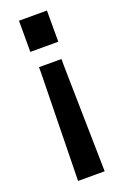

<svg xmlns="http://www.w3.org/2000/svg" viewBox="-138 -544 505 787"><g transform="rotate(-20 114.0 -150.0)"><path d="M68 -293V-264L59 200H175L166 -264V-293ZM56 -500V-364H178V-500Z"/></g></svg>

Font: Cabin Condensed
Style: Bold
Weight: 700
Width: 3
Designer: Pablo Impallari
Foundry: Pablo Impallari. http://www.impallari.com Igino Marini. http://www.ikern.com
Version: Version 3.001; ttfautohint (v1.8.3)